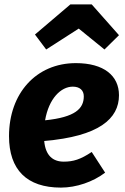

<svg xmlns="http://www.w3.org/2000/svg" viewBox="-20 -836 570 873"><path d="M521 -403C521 -492 452 -549 325 -549C144 -549 21 -411 21 -217C21 -64 102 17 257 17C327 17 403 -9 458 -51L397 -145C346 -111 313 -101 270 -101C221 -101 187 -128 181 -195C430 -216 521 -296 521 -403ZM311 -442C342 -442 361 -426 361 -398C361 -342 322 -303 185 -289C202 -388 257 -442 311 -442ZM338 -706 455 -611 521 -676 397 -816H300L139 -679L190 -611Z"/></svg>

Font: Fira Sans OT
Style: Bold Italic
Weight: 700
Italic angle: -8°
Designer: Carrois Corporate & Edenspiekermann
Foundry: Carrois Corporate GbR & Edenspiekermann AG
Version: Version 2.001